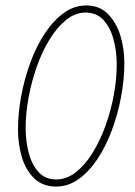

<svg xmlns="http://www.w3.org/2000/svg" viewBox="-20 -672 496 704"><path d="M186 12Q136 12 105 -18.5Q74 -49 60 -96.5Q46 -144 46 -196Q46 -257 58 -321Q70 -385 92 -444.5Q114 -504 145 -550.5Q176 -597 214 -624.5Q252 -652 296 -652Q345 -652 376 -620.5Q407 -589 421.5 -541Q436 -493 436 -442Q436 -381 424 -317Q412 -253 390 -194Q368 -135 337 -88.5Q306 -42 268 -15Q230 12 186 12ZM186 -14Q224 -14 258 -40.5Q292 -67 319.5 -111.5Q347 -156 367 -211.5Q387 -267 397.5 -325Q408 -383 408 -436Q408 -485 396 -528.5Q384 -572 359 -599Q334 -626 294 -626Q256 -626 222.5 -599Q189 -572 161.5 -527Q134 -482 114.5 -426.5Q95 -371 84.5 -312.5Q74 -254 74 -202Q74 -154 85.5 -111Q97 -68 121.5 -41Q146 -14 186 -14Z"/></svg>

Font: Source Sans 3 VF
Style: Italic
Weight: 200
Italic angle: -11°
Designer: Paul D. Hunt
Foundry: Adobe Systems Incorporated
Version: Version 3.042;hotconv 1.0.118;makeotfexe 2.5.65603